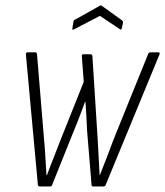

<svg xmlns="http://www.w3.org/2000/svg" viewBox="-20 -670 594 690"><path d="M123 0Q116 0 116 -7L73 -475Q73 -482 79 -482H107Q112 -482 113 -475L138 -173Q141 -142 143 -107Q145 -72 147 -41H149Q161 -74 173.5 -105Q186 -136 198 -168L281 -376L274 -469Q273 -475 280 -475H305Q311 -475 312 -469L331 -170Q333 -137 334.5 -105.5Q336 -74 338 -41H339Q352 -74 364.5 -106Q377 -138 389 -171L512 -475Q514 -482 521 -482H548Q551 -482 553 -480.5Q555 -479 553 -474L360 -6Q358 0 353 0H314Q309 0 309 -6L293 -200Q292 -224 290.5 -251Q289 -278 287 -305H286Q276 -278 266 -251.5Q256 -225 245 -199L168 -7Q166 0 160 0ZM247 -565Q244 -563 241.5 -563.5Q239 -564 240 -568L244 -592Q245 -596 246 -597.5Q247 -599 251 -600L338 -649Q343 -652 346 -649L417 -598Q423 -594 422 -588L418 -569Q417 -565 415 -564Q413 -563 411 -565L339 -613Z"/></svg>

Font: Sofia Sans Condensed ExtraLight
Style: Italic
Weight: 250
Italic angle: -9°
Version: Version 4.100